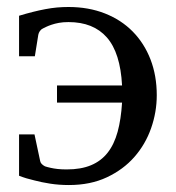

<svg xmlns="http://www.w3.org/2000/svg" viewBox="-20 -514 500 546"><path d="M425.8 -243.2Q425.8 -195.3 409.7 -149.4Q393.6 -103.5 362.1 -67.6Q330.6 -31.7 283.9 -9.8Q237.3 12.2 175.8 12.2Q147.9 12.2 122.8 8.3Q97.7 4.4 77.6 -1Q54.2 -6.3 34.2 -14.2V-131.8H78.1L94.2 -56.2Q95.7 -47.4 107.9 -41Q115.2 -38.6 124.5 -36.6Q132.8 -34.7 144.3 -33.4Q155.8 -32.2 169.9 -32.2Q210.4 -32.2 239 -44.2Q267.6 -56.2 286.1 -79.8Q304.7 -103.5 314.5 -139.2Q324.2 -174.8 327.1 -222.2H142.1V-271H327.1Q322.3 -363.8 283.9 -407.5Q245.6 -451.2 174.8 -451.2Q159.2 -451.2 147.5 -449Q135.7 -446.8 127 -443.8Q118.2 -440.9 112.1 -438Q106 -435.1 102.1 -433.1Q96.7 -430.7 93.3 -425.5Q89.8 -420.4 88.9 -415L79.1 -354H34.2V-469.2Q55.2 -475.6 73.7 -480.2Q92.3 -484.9 109.1 -488Q126 -491.2 142.1 -492.7Q158.2 -494.1 174.8 -494.1Q231.9 -494.1 278.3 -475.8Q324.7 -457.5 357.4 -424.3Q390.1 -391.1 408 -345Q425.8 -298.8 425.8 -243.2Z"/></svg>

Font: Charis SIL
Style: Regular
Weight: 400
Foundry: SIL International
Version: Version 4.112